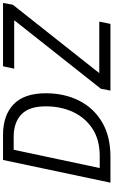

<svg xmlns="http://www.w3.org/2000/svg" viewBox="241 -995 754 1276"><g transform="rotate(-90 618.0 -357.0)"><path d="M42 0 192.9 -713.9H359.4Q489.3 -713.9 562.7 -643.8Q636.2 -573.7 636.2 -428.7Q636.2 -306.6 587.6 -209.5Q539.1 -112.3 445.1 -56.2Q351.1 0 214.4 0ZM139.2 -71.3H219.2Q326.7 -71.3 400.1 -119.1Q473.6 -167 511.5 -248.3Q549.3 -329.6 549.3 -429.7Q549.3 -542 494.9 -592.5Q440.4 -643.1 348.6 -643.1H260.7ZM653.8 0 666.5 -64 1121.6 -639.6H799.8L815.4 -713.9H1236.3L1224.6 -648.9L770 -74.2H1112.3L1097.2 0Z"/></g></svg>

Font: Open Sans
Style: Italic
Weight: 400
Italic angle: -12°
Designer: Monotype Design Team
Foundry: Monotype Imaging Inc.
Version: Version 3.000; ttfautohint (v1.8.4)